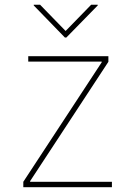

<svg xmlns="http://www.w3.org/2000/svg" viewBox="-20 -780 563 800"><path d="M77.1 0V-22.5L403.8 -520.5V-523.4H97.7V-545.9H431.6V-522.5L105.5 -25.4V-22.5H446.3V0ZM147 -760.3 253.4 -650.9 359.9 -760.3H387.2V-757.3L256.3 -623.5H250.5L120.6 -757.3V-760.3Z"/></svg>

Font: Inter Thin
Style: Regular
Weight: 250
Designer: Rasmus Andersson
Foundry: rsms
Version: Version 4.001;git-66647c0bb